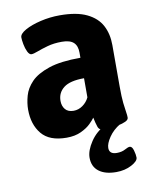

<svg xmlns="http://www.w3.org/2000/svg" viewBox="-82 -592 670 850"><g transform="rotate(-10 252.5 -167.5)"><path d="M182 8Q105 8 70 -34.5Q35 -77 35 -144Q35 -173 44 -205.5Q53 -238 80 -266Q107 -294 160.5 -312Q214 -330 303 -330V-353Q303 -384 286.5 -399Q270 -414 234 -414Q198 -414 169.5 -406Q141 -398 121.5 -390.5Q102 -383 93 -383Q83 -383 75.5 -398.5Q68 -414 64.5 -433.5Q61 -453 61 -464Q61 -480 88.5 -495.5Q116 -511 158.5 -521Q201 -531 245 -531Q321 -531 366.5 -509Q412 -487 432 -449Q452 -411 452 -361V-175Q452 -127 455 -100Q458 -73 460.5 -58.5Q463 -44 463 -33Q463 -23 449 -16.5Q435 -10 415 -6Q395 -2 377.5 -0.5Q360 1 352 1Q330 1 324 -16.5Q318 -34 313 -59Q307 -50 291 -34Q275 -18 247.5 -5Q220 8 182 8ZM233 -104Q255 -104 274 -117.5Q293 -131 303 -152V-238Q240 -238 211.5 -216Q183 -194 183 -157Q183 -134 195.5 -119Q208 -104 233 -104ZM372 196Q322 196 294 174.5Q266 153 266 113Q266 81 292 42Q318 3 360 -17L425 -10Q393 9 374 37Q355 65 355 85Q355 113 389 113Q411 113 426.5 104.5Q442 96 449 96Q460 96 465.5 115.5Q471 135 471 148Q471 164 441 180Q411 196 372 196Z"/></g></svg>

Font: Asap Semi Condensed
Style: Bold
Weight: 700
Width: 4
Designer: Pablo Cosgaya
Foundry: Omnibus-Type
Version: Version 3.001; ttfautohint (v1.8.4.7-5d5b)